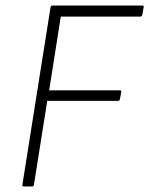

<svg xmlns="http://www.w3.org/2000/svg" viewBox="-20 -675 540 695"><path d="M67 0Q60 0 61 -6L163 -649Q165 -655 170 -655H494Q497 -655 499 -654Q501 -653 500 -649L495 -621Q493 -615 488 -615H200L158 -348H414Q420 -348 419 -342L414 -316Q413 -310 407 -310H151L103 -7Q102 0 96 0Z"/></svg>

Font: Sofia Sans Semi Condensed ExtraLight
Style: Italic
Weight: 250
Italic angle: -9°
Version: Version 4.100